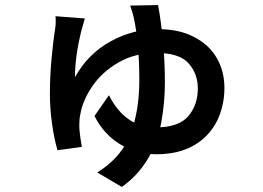

<svg xmlns="http://www.w3.org/2000/svg" viewBox="-20 -647 1040 758"><path d="M301 -525Q276 -423 276 -342Q326 -433 414.5 -482.5Q503 -532 602 -532Q688 -532 746 -501Q805 -471 835.5 -418.5Q866 -366 866 -300Q866 -230 837 -170Q806 -108 745.5 -73Q685 -38 597 -38Q520 -38 455 -77Q390 -116 353 -189L410 -271Q475 -144 594 -144Q686 -144 723.5 -188.5Q761 -233 761 -298Q761 -356 724.5 -397Q688 -438 597 -438Q513 -438 448 -400.5Q383 -363 344.5 -306.5Q306 -250 297 -195Q293 -178 293 -152Q293 -125 303 -67L207 -54Q194 -98 185.5 -158Q177 -218 177 -276Q177 -344 183.5 -415.5Q190 -487 198 -535Q200 -551 200 -561Q200 -577 199 -583L315 -574Q305 -541 301 -525ZM631 -322Q631 -244 617 -165Q585 3 461 91L364 34Q459 -25 494.5 -116.5Q530 -208 530 -331Q530 -474 509 -573Q505 -591 502 -600L494 -625L604 -627Q615 -570 623 -487.5Q631 -405 631 -322Z"/></svg>

Font: Merged Yaku Han JP SemiBold
Style: Regular
Weight: 600
Designer: Ryoko NISHIZUKA 西塚涼子 (kana, bopomofo & ideographs); Paul D. Hunt (Latin, Greek & Cyrillic); Sandoll Communications 산돌커뮤니
Foundry: Adobe
Version: Version 2.004